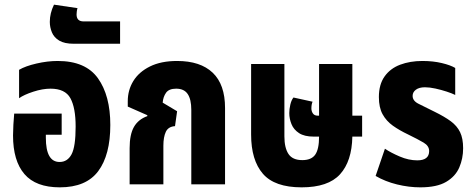

<svg xmlns="http://www.w3.org/2000/svg" viewBox="-20 -792 2038 825"><path d="M237 13Q134 13 85 -44Q36 -101 36 -210Q36 -229 37.5 -256.5Q39 -284 41 -304H245V-213H177V-200Q177 -96 236 -96Q270 -96 287.5 -129Q305 -162 305 -248Q305 -329 282.5 -370Q260 -411 197 -411Q163 -411 123 -398Q83 -385 62 -370V-492Q89 -508 136.5 -519Q184 -530 228 -530Q348 -530 401 -455.5Q454 -381 454 -255Q454 -126 402 -56.5Q350 13 237 13Z M297 -604Q257 -604 234.5 -617.5Q212 -631 203 -653Q194 -675 194 -698Q194 -735 212 -772L313 -757Q311 -751 310 -743Q309 -735 309 -730Q309 -700 339 -700H496V-604Z M537 0V-155Q537 -214 555.5 -246.5Q574 -279 613 -293V-297L529 -334V-357Q529 -405 553 -444Q577 -483 624.5 -506.5Q672 -530 741 -530Q841 -530 894 -479.5Q947 -429 947 -328V0H802V-320Q802 -365 786.5 -388Q771 -411 737 -411Q706 -411 693.5 -393.5Q681 -376 679 -351L741 -314L732 -250Q703 -248 692.5 -225.5Q682 -203 682 -166V0Z M1276 13Q1160 13 1109.5 -45.5Q1059 -104 1059 -214V-517H1202V-206Q1202 -157 1219.5 -130.5Q1237 -104 1279 -104Q1318 -104 1334.5 -127.5Q1351 -151 1351 -205H1328Q1288 -205 1265 -220Q1242 -235 1232.5 -258.5Q1223 -282 1223 -306Q1223 -323 1227.5 -342.5Q1232 -362 1241 -373L1323 -355Q1318 -343 1318 -326Q1318 -314 1324.5 -304.5Q1331 -295 1345 -295H1351V-517H1494V-295H1536V-205H1494Q1492 -99 1441 -43Q1390 13 1276 13Z M1786 13Q1737 13 1686 0.5Q1635 -12 1594 -36L1634 -153Q1659 -136 1697.5 -119.5Q1736 -103 1773 -103Q1824 -103 1824 -143Q1824 -165 1800.5 -179Q1777 -193 1734 -214Q1696 -232 1668 -252Q1640 -272 1624 -301Q1608 -330 1608 -375Q1608 -429 1632.5 -463.5Q1657 -498 1699.5 -514Q1742 -530 1795 -530Q1841 -530 1878.5 -521Q1916 -512 1936 -500V-384Q1922 -391 1899 -398.5Q1876 -406 1851 -411.5Q1826 -417 1806 -417Q1781 -417 1767 -406.5Q1753 -396 1753 -380Q1753 -359 1777.5 -346.5Q1802 -334 1847 -312Q1890 -291 1917 -271Q1944 -251 1957 -224Q1970 -197 1970 -155Q1970 -111 1953.5 -72.5Q1937 -34 1897 -10.5Q1857 13 1786 13Z"/></svg>

Font: Noto Sans Thai UI ExtCond ExtBd
Style: Regular
Weight: 800
Width: 2
Designer: Monotype Design Team
Foundry: Monotype Imaging Inc.
Version: Version 2.000